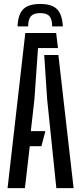

<svg xmlns="http://www.w3.org/2000/svg" viewBox="-20 -970 418 990"><path d="M187 -949.5Q247 -949.5 273.8 -923Q300.5 -896.5 304 -834H249Q249 -871 234.8 -886.8Q220.5 -902.5 187 -902.5Q154 -902.5 139.8 -886.8Q125.5 -871 125 -834H70.5Q73 -896.5 100.2 -923Q127.5 -949.5 187 -949.5ZM19 0 110.5 -800H269.5L279 -722H176L157.5 -458L139 -294H214L193.5 -216H133.5L108.5 0ZM270.5 0 223 -459 208 -686.5H281L359.5 0Z"/></svg>

Font: Big Shoulders Stencil Display Thin SemiBold
Style: Regular
Weight: 600
Version: Version 2.001